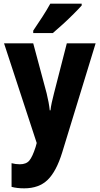

<svg xmlns="http://www.w3.org/2000/svg" viewBox="-20 -786 543 1046"><path d="M2 -550H161L234 -278Q240 -254 244.5 -229.5Q249 -205 251 -185H255Q257 -204 262 -227Q267 -250 274 -277L344 -550H501L319 44Q287 148 239.5 194Q192 240 112 240Q92 240 75 238Q58 236 43 232V103Q65 109 88 109Q123 109 140 88.5Q157 68 174 15L180 -7ZM425 -756Q409 -738 381.5 -710.5Q354 -683 323.5 -655Q293 -627 268 -606H161V-619Q186 -656 211 -694.5Q236 -733 254 -766H425Z"/></svg>

Font: Noto Sans Lao UI Cond ExtBd
Style: Regular
Weight: 800
Width: 3
Designer: Monotype Design Team
Foundry: Monotype Imaging Inc.
Version: Version 2.000; ttfautohint (v1.8.4.7-5d5b)